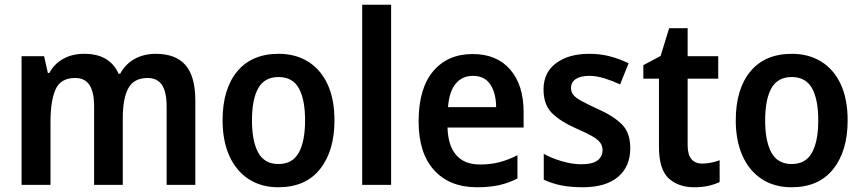

<svg xmlns="http://www.w3.org/2000/svg" viewBox="-20 -780 3642 810"><path d="M637 -553Q721 -553 762.5 -505.5Q804 -458 804 -356V0H683V-329Q683 -393 663 -422Q643 -451 603 -451Q545 -451 521.5 -408Q498 -365 498 -282V0H377V-330Q377 -392 357.5 -421.5Q338 -451 297 -451Q236 -451 214.5 -403Q193 -355 193 -266V0H71V-543H166L182 -472H188Q209 -511 247 -532Q285 -553 335 -553Q391 -553 427 -531Q463 -509 480 -469H487Q510 -511 549 -532Q588 -553 637 -553Z M1391 -272Q1391 -143 1330 -66.5Q1269 10 1154 10Q1082 10 1029 -24.5Q976 -59 947.5 -122.5Q919 -186 919 -272Q919 -404 980.5 -478.5Q1042 -553 1156 -553Q1226 -553 1279 -520.5Q1332 -488 1361.5 -425.5Q1391 -363 1391 -272ZM1043 -272Q1043 -184 1069.5 -136Q1096 -88 1155 -88Q1214 -88 1240.5 -136Q1267 -184 1267 -272Q1267 -361 1240.5 -408Q1214 -455 1155 -455Q1096 -455 1069.5 -408Q1043 -361 1043 -272Z M1630 0H1508V-760H1630Z M1974 -552Q2076 -552 2132.5 -486.5Q2189 -421 2189 -307V-242H1868Q1870 -166 1904.5 -126Q1939 -86 2005 -86Q2049 -86 2086 -95.5Q2123 -105 2163 -125V-27Q2126 -8 2086 1Q2046 10 1992 10Q1877 10 1811.5 -62Q1746 -134 1746 -268Q1746 -406 1807 -479Q1868 -552 1974 -552ZM1975 -460Q1930 -460 1902.5 -427Q1875 -394 1870 -328H2073Q2073 -386 2049 -423Q2025 -460 1975 -460Z M2639 -155Q2639 -77 2587 -33.5Q2535 10 2438 10Q2387 10 2347.5 2Q2308 -6 2274 -22V-131Q2308 -112 2351.5 -99.5Q2395 -87 2433 -87Q2479 -87 2500.5 -103Q2522 -119 2522 -147Q2522 -164 2512.5 -177.5Q2503 -191 2479 -205Q2455 -219 2411 -238Q2345 -267 2309 -302.5Q2273 -338 2273 -403Q2273 -474 2326 -513.5Q2379 -553 2466 -553Q2512 -553 2552.5 -542.5Q2593 -532 2632 -513L2596 -424Q2564 -439 2530 -449.5Q2496 -460 2466 -460Q2429 -460 2409 -446.5Q2389 -433 2389 -409Q2389 -392 2399 -379.5Q2409 -367 2433 -354Q2457 -341 2500 -321Q2566 -292 2602.5 -256.5Q2639 -221 2639 -155Z M2943 -90Q2962 -90 2981 -94Q3000 -98 3016 -104V-12Q2995 -2 2968.5 4Q2942 10 2909 10Q2842 10 2801 -27.5Q2760 -65 2760 -161V-448H2694V-505L2767 -544L2803 -661H2881V-543H3010V-448H2881V-167Q2881 -90 2943 -90Z M3556 -272Q3556 -143 3495 -66.5Q3434 10 3319 10Q3247 10 3194 -24.5Q3141 -59 3112.5 -122.5Q3084 -186 3084 -272Q3084 -404 3145.5 -478.5Q3207 -553 3321 -553Q3391 -553 3444 -520.5Q3497 -488 3526.5 -425.5Q3556 -363 3556 -272ZM3208 -272Q3208 -184 3234.5 -136Q3261 -88 3320 -88Q3379 -88 3405.5 -136Q3432 -184 3432 -272Q3432 -361 3405.5 -408Q3379 -455 3320 -455Q3261 -455 3234.5 -408Q3208 -361 3208 -272Z"/></svg>

Font: Noto Sans Lao SemiCondensed SemiBold
Style: Regular
Weight: 600
Width: 4
Designer: Monotype Design Team
Foundry: Monotype Imaging Inc.
Version: Version 2.003; ttfautohint (v1.8.4.7-5d5b)